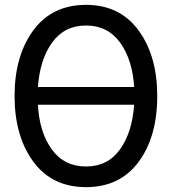

<svg xmlns="http://www.w3.org/2000/svg" viewBox="-20 -755 707 790"><path d="M334 -735Q473 -735 550 -630Q627 -525 627 -360Q627 -192 550 -88.5Q473 15 334 15Q194 15 117 -90Q40 -195 40 -360Q40 -525 117 -630Q194 -735 334 -735ZM136 -397H532Q525 -510 474 -580Q423 -650 334 -650Q245 -650 194.5 -580Q144 -510 136 -397ZM334 -70Q423 -70 473.5 -140Q524 -210 532 -324H136Q142 -211 193 -140.5Q244 -70 334 -70Z"/></svg>

Font: Manrope Medium
Style: Medium
Weight: 500
Designer: Mikhail Sharanda
Foundry: Mikhail Sharanda
Version: Version 4.000;hotconv 1.0.109;makeotfexe 2.5.65596